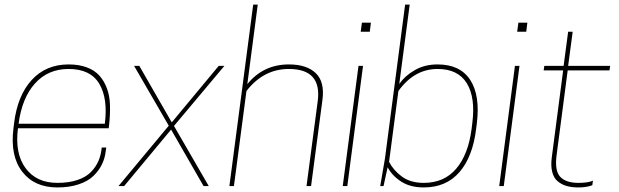

<svg xmlns="http://www.w3.org/2000/svg" viewBox="-20 -820 2728 846"><path d="M459 -254.9H59.1Q44.9 -143.6 92.8 -78.9Q140.6 -14.2 232.9 -14.2Q282.7 -14.2 320.3 -26.6Q357.9 -39.1 379.9 -61.3Q401.9 -83.5 413.6 -110.4Q425.3 -137.2 428.2 -169.9H448.2L445.8 -153.8Q442.4 -123 429.4 -96.2Q416.5 -69.3 392.6 -45.7Q368.7 -22 327.6 -8.1Q286.6 5.9 232.9 5.9Q131.3 5.9 77.9 -63.5Q24.4 -132.8 39.1 -252.9L42 -276.9Q57.1 -399.4 119.9 -467.8Q182.6 -536.1 282.2 -536.1Q328.1 -536.1 362.5 -523.2Q397 -510.3 418 -486.8Q439 -463.4 451.2 -430.4Q463.4 -397.5 464.6 -357.2Q465.8 -316.9 460.9 -271ZM282.2 -516.1Q191.4 -516.1 134 -452.1Q76.7 -388.2 62 -274.9H441.9Q456.1 -386.2 417.2 -451.2Q378.4 -516.1 282.2 -516.1Z M570.8 -529.8H593.8L736.8 -280.8L943.8 -529.8H968.8L746.6 -265.1L899.9 0H877L733.9 -249L526.9 0H502L723.6 -266.1Z M990.7 0 1095.7 -799.8H1115.7L1069.8 -449.2Q1140.1 -536.1 1252.9 -536.1Q1331.5 -536.1 1371.3 -497.8Q1411.1 -459.5 1400.9 -380.9L1350.6 0H1330.6L1379.9 -374Q1398.9 -516.1 1252.9 -516.1Q1141.1 -516.1 1065.9 -418.9L1010.7 0Z M1490.2 0 1559.6 -529.8H1579.6L1510.3 0ZM1614.3 -720.2 1609.4 -680.2H1569.3L1574.7 -720.2Z M1785.2 -799.8 1739.3 -450.2Q1763.7 -485.4 1807.1 -510.7Q1850.6 -536.1 1908.2 -536.1Q2007.3 -536.1 2051.8 -468Q2096.2 -399.9 2081.1 -276.9L2078.1 -252.9Q2063 -128.9 2004.4 -61.5Q1945.8 5.9 1847.2 5.9Q1787.6 5.9 1747.6 -20Q1707.5 -45.9 1688 -83L1669.9 0H1655.3L1676.3 -122.1L1765.1 -799.8ZM1735.4 -418.9 1694.3 -106.9Q1713.9 -68.8 1751.5 -41.5Q1789.1 -14.2 1847.2 -14.2Q1937 -14.2 1990.2 -76.7Q2043.5 -139.2 2058.1 -252.9L2061 -276.9Q2075.7 -390.1 2036.9 -453.1Q1998 -516.1 1908.2 -516.1Q1805.2 -516.1 1735.4 -418.9Z M2179.7 0 2249 -529.8H2269L2199.7 0ZM2303.7 -720.2 2298.8 -680.2H2258.8L2264.2 -720.2Z M2483.4 -529.8H2668.5L2665.5 -509.8H2481.4L2432.6 -137.2Q2423.3 -67.9 2448.5 -41Q2473.6 -14.2 2528.8 -14.2Q2570.8 -14.2 2592.8 -23.9L2589.8 -3.9Q2565.4 5.9 2528.8 5.9Q2499 5.9 2476.8 -0.5Q2454.6 -6.8 2437.3 -21.2Q2419.9 -35.6 2413.1 -63Q2406.2 -90.3 2411.6 -128.9L2461.4 -509.8H2375.5L2378.4 -529.8H2463.4L2483.4 -680.2H2503.4Z"/></svg>

Font: Cooper Hewitt
Style: Thin Italic
Weight: 702
Designer: Village Type and Design LLC
Foundry: Cooper Hewitt Smithsonian Design Museum
Version: 1.000